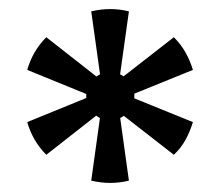

<svg xmlns="http://www.w3.org/2000/svg" viewBox="-20 -754 493 423"><path d="M207 -543 181 -729Q223 -739 264 -729L238 -543L264 -356Q223 -346 181 -356ZM214 -529 40 -600Q52 -642 82 -672L230 -556L405 -485Q399 -465 389 -446.5Q379 -428 363 -413ZM230 -529 82 -413Q52 -443 40 -485L214 -556L363 -672Q379 -656 389 -638Q399 -620 405 -600ZM222 -489Q201 -489 185.5 -505Q170 -521 170 -543Q170 -564 185.5 -579.5Q201 -595 222 -595Q244 -595 260 -579.5Q276 -564 276 -543Q276 -521 260 -505Q244 -489 222 -489Z"/></svg>

Font: Murecho Thin Medium
Style: Regular
Weight: 500
Version: Version 1.010